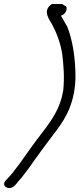

<svg xmlns="http://www.w3.org/2000/svg" viewBox="-58 -690 395 954"><path d="M-27 204C-57 233 -16 259 12 235L21 226C27 219 33 210 44 198H45C55 185 67 170 82 150C108 113 138 71 164 36C205 -21 254 -74 285 -146C307 -200 316 -253 317 -304C317 -399 304 -488 275 -561H274C264 -580 254 -595 245 -612C259 -616 275 -631 273 -653C272 -657 270 -660 261 -663L251 -670H200C150 -638 188 -592 199 -572C222 -530 242 -479 251 -423C258 -367 263 -304 256 -239C241 -151 199 -93 154 -34C115 16 75 73 38 125C16 155 -3 180 -27 204Z"/></svg>

Font: Stray Cat
Style: BdCnObl
Weight: 700
Version: Version 1.0